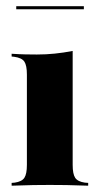

<svg xmlns="http://www.w3.org/2000/svg" viewBox="-20 -589 313 609"><path d="M65.3 -209.7V-352.4Q65.3 -381.5 57.3 -393.5Q49.2 -405.6 25 -408.9L16.9 -409.7V-418.5Q41.1 -416.9 59.7 -416.5Q78.2 -416.1 96.8 -416.1Q126.6 -416.1 154 -419Q181.5 -421.8 210.5 -427.4V-418.5V-209.7ZM137.9 -2.4Q112.9 -2.4 85.9 -2Q58.9 -1.6 16.9 0V-8.9L26.6 -9.7Q49.2 -12.9 57.3 -25Q65.3 -37.1 65.3 -66.1V-209.7H210.5V-66.1Q210.5 -37.1 218.5 -25Q226.6 -12.9 249.2 -9.7L259.7 -8.9V0Q217.7 -1.6 190.7 -2Q163.7 -2.4 137.9 -2.4ZM31.5 -559.7V-569.4H246V-559.7Z"/></svg>

Font: Playfair 144pt SemiCondensed Black
Style: Regular
Weight: 900
Width: 4
Designer: Claus Eggers Sørensen
Foundry: Claus Eggers Sørensen
Version: Version 2.203